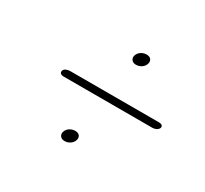

<svg xmlns="http://www.w3.org/2000/svg" viewBox="-94 -676 728 681"><g transform="rotate(30 270.0 -335.0)"><path d="M316.6 -490.4Q304.9 -490.4 298.8 -497.6Q292.8 -504.8 295.2 -514.8Q297 -522.2 302.3 -528.2Q307.6 -534.1 315.4 -537.6Q323.2 -541 331.6 -541Q343.9 -541 349.7 -534Q355.4 -526.9 352.7 -516.4Q351.2 -509.5 345.9 -503.5Q340.6 -497.6 333 -494Q325.3 -490.4 316.6 -490.4ZM100 -341Q102 -347.5 109.5 -351Q117 -354.5 125.5 -354.5H490Q498 -354.5 502.2 -351Q506.5 -347.5 505 -341Q502.5 -334 495 -330Q487.5 -326 479.5 -326H115Q107 -326 102.5 -330Q98 -334 100 -341ZM232.6 -129.4Q220.9 -129.4 214.8 -136.6Q208.8 -143.8 211.2 -153.8Q213 -161.2 218.3 -167.2Q223.6 -173.1 231.4 -176.6Q239.2 -180 247.6 -180Q259.9 -180 265.7 -173Q271.4 -165.9 268.7 -155.4Q267.2 -148.5 261.9 -142.5Q256.6 -136.6 249 -133Q241.3 -129.4 232.6 -129.4Z"/></g></svg>

Font: Fraunces ExtraLight
Style: Italic
Weight: 250
Italic angle: -16°
Version: Version 1.000;[b76b70a41]